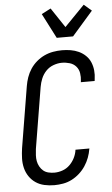

<svg xmlns="http://www.w3.org/2000/svg" viewBox="-64 -1029 628 1078"><g transform="rotate(-5 250.0 -489.5)"><path d="M198 8Q169 8 142 2Q115 -4 93.5 -18.5Q72 -33 57 -55Q42 -77 35.5 -103.5Q29 -130 30 -158Q31 -186 35 -214L92 -559Q96 -584 104.5 -608.5Q113 -633 127.5 -655Q142 -677 162.5 -694.5Q183 -712 206.5 -723Q230 -734 255.5 -738.5Q281 -743 306 -743Q331 -743 355 -739Q379 -735 400.5 -725Q422 -715 439 -698.5Q456 -682 465 -660.5Q474 -639 476.5 -614.5Q479 -590 475 -564L474 -555H396L397 -561Q400 -584 396.5 -606Q393 -628 379 -644Q365 -660 343.5 -666.5Q322 -673 299 -673Q276 -673 251.5 -664Q227 -655 209.5 -636.5Q192 -618 182.5 -595Q173 -572 169 -548L112 -203Q110 -186 109 -168.5Q108 -151 111 -135Q114 -119 122 -104.5Q130 -90 142 -80Q154 -70 170.5 -66Q187 -62 204 -62Q227 -62 250 -70Q273 -78 290.5 -95Q308 -112 319 -134Q330 -156 333 -179L334 -180H412L411 -178Q407 -153 398 -129Q389 -105 374.5 -83Q360 -61 340 -43Q320 -25 296.5 -13Q273 -1 247.5 3.5Q222 8 198 8ZM283 -815 211 -955 263 -982 337 -871 450 -987 493 -950 375 -815Z"/></g></svg>

Font: Iosevka Term Curly Oblique
Style: Regular
Weight: 400
Italic angle: -9°
Designer: Belleve Invis
Foundry: Belleve Invis
Version: Version 32.3.0